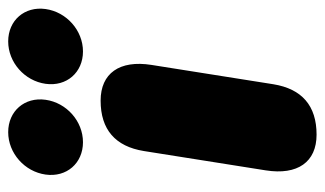

<svg xmlns="http://www.w3.org/2000/svg" viewBox="-178 -586 774 457"><g transform="rotate(-90 208.5 -357.0)"><path d="M117 10C186 10 226 -25 237 -93L283 -383C295 -459 263 -504 198 -504C129 -504 89 -469 78 -401L32 -111C20 -35 52 10 117 10ZM99 -546C149 -546 193 -585 200 -635C207 -685 173 -724 123 -724C73 -724 29 -685 22 -635C15 -585 49 -546 99 -546ZM315 -546C365 -546 409 -585 416 -635C423 -685 389 -724 339 -724C289 -724 245 -685 238 -635C231 -585 265 -546 315 -546Z"/></g></svg>

Font: SN Pro Black
Style: Italic
Weight: 900
Italic angle: -9°
Designer: Tobias Whetton
Foundry: Supernotes
Version: Version 1.001;Glyphs 3.2 (3249)